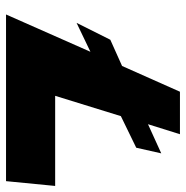

<svg xmlns="http://www.w3.org/2000/svg" viewBox="-10 -607 617 637"><g transform="rotate(90 298.5 -288.5)"><path d="M55.8 -234 151.8 -280 28 0H581L596.9 -163H297.9L365.3 -381L470.1 -432L488.8 -515L392.1 -471L425.3 -577H284.3L198.9 -385L111.9 -346Z"/></g></svg>

Font: Hussar Milosc
Style: Obl
Weight: 700
Foundry: Cannot Into Space Fonts
Version: Version 1.02